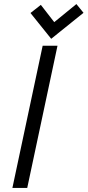

<svg xmlns="http://www.w3.org/2000/svg" viewBox="-20 -925 431 945"><path d="M391 -862 356 -905 247 -816 181 -901 130 -861 232 -734ZM41 0H114L263 -700H190Z"/></svg>

Font: Advent Pro Medium
Style: Italic
Weight: 500
Italic angle: -12°
Version: Version 3.000